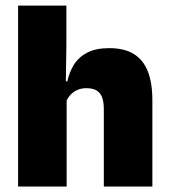

<svg xmlns="http://www.w3.org/2000/svg" viewBox="-20 -680 618 700"><path d="M358.5 0V-283Q358.5 -306.5 352.8 -323.5Q347 -340.5 333.2 -349.5Q319.5 -358.5 295 -358.5Q276.5 -358.5 262 -352Q247.5 -345.5 237.5 -334.8Q227.5 -324 221.5 -310.5L185.5 -383.5H225.5Q233 -418 250.2 -445.2Q267.5 -472.5 298.8 -488.5Q330 -504.5 378.5 -504.5Q432.5 -504.5 467.2 -483.5Q502 -462.5 518.8 -420.2Q535.5 -378 535.5 -313.5V0ZM46 0V-659.5H222V-516.5L219.5 -345.5L223 -331.5V0Z"/></svg>

Font: Anek Gujarati ExtraBold
Style: Regular
Weight: 800
Version: Version 1.003